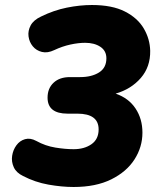

<svg xmlns="http://www.w3.org/2000/svg" viewBox="-20 -736 640 767"><path d="M274 11Q227 11 173.5 1.5Q120 -8 72 -33Q45 -46 35 -68Q25 -90 28.5 -113.5Q32 -137 45.5 -155.5Q59 -174 80 -180Q101 -186 125 -173Q161 -153 201 -146.5Q241 -140 274 -140Q317 -140 345.5 -160Q374 -180 374 -219Q374 -282 289 -282H250Q170 -282 170 -346Q170 -383 194 -405.5Q218 -428 259 -428H300Q346 -428 375.5 -446.5Q405 -465 405 -503Q405 -533 381 -549Q357 -565 320 -565Q293 -565 261 -558Q229 -551 197 -536Q170 -523 147.5 -528.5Q125 -534 111 -551Q97 -568 94 -590.5Q91 -613 102.5 -634.5Q114 -656 144 -670Q195 -695 247 -705.5Q299 -716 347 -716Q428 -716 479 -690Q530 -664 554.5 -622Q579 -580 580 -533Q581 -469 542.5 -424.5Q504 -380 442 -362Q494 -344 521.5 -302.5Q549 -261 549 -206Q549 -149 517.5 -99.5Q486 -50 424.5 -19.5Q363 11 274 11Z"/></svg>

Font: Nunito Black
Style: Italic
Weight: 900
Italic angle: -9°
Designer: Vernon Adams
Foundry: Vernon Adams
Version: Version 3.601; ttfautohint (v1.8.2.53-6de2)